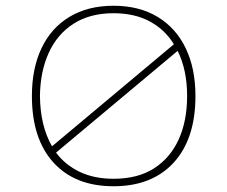

<svg xmlns="http://www.w3.org/2000/svg" viewBox="-20 -637 790 668"><path d="M375 11Q241 11 166 -71.5Q91 -154 91 -303Q91 -399 124.5 -469.5Q158 -540 222 -578.5Q286 -617 375 -617Q464 -617 528 -578.5Q592 -540 626 -469.5Q660 -399 660 -303Q660 -154 584.5 -71.5Q509 11 375 11ZM119 -303Q120 -199 161 -128L585 -483Q554 -534 501 -562.5Q448 -591 375 -591Q293 -591 236 -554.5Q179 -518 149.5 -453Q120 -388 119 -303ZM375 -15Q459 -15 515.5 -51Q572 -87 601.5 -151.5Q631 -216 631 -303Q631 -394 598 -460L175 -106Q207 -63 257.5 -39Q308 -15 375 -15Z"/></svg>

Font: Inconsolata ExtraExpanded ExtraLight
Style: Regular
Weight: 200
Width: 8
Monospace: yes
Designer: Raph Levien, Cyreal, Brenton Simpson
Foundry: Raph Levien, Cyreal, Google
Version: Version 3.100; ttfautohint (v1.8.4.7-5d5b)